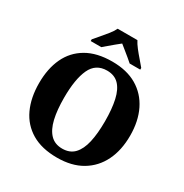

<svg xmlns="http://www.w3.org/2000/svg" viewBox="-209 -1097 1222 1272"><g transform="rotate(30 402.5 -460.5)"><path d="M403 10Q286 10 208.5 -36Q131 -82 92.5 -165Q54 -248 54 -359Q54 -470 92.5 -552Q131 -634 209 -679.5Q287 -725 404 -725Q516 -725 593 -679.5Q670 -634 710.5 -551.5Q751 -469 751 -358Q751 -247 710.5 -164.5Q670 -82 592.5 -36Q515 10 403 10ZM403 -59Q461 -59 495 -95Q529 -131 544 -197.5Q559 -264 559 -358Q559 -452 544 -519Q529 -586 495 -621Q461 -656 404 -656Q318 -656 282 -578Q246 -500 246 -358Q246 -264 261.5 -197.5Q277 -131 311.5 -95Q346 -59 403 -59ZM211 -784Q227 -803 249.5 -829Q272 -855 293.5 -882Q315 -909 325 -931H476Q487 -909 508 -882Q529 -855 552 -829Q575 -803 590 -784V-771H509Q497 -782 477 -798.5Q457 -815 436 -832Q415 -849 400 -861Q385 -849 364 -832Q343 -815 324 -798.5Q305 -782 292 -771H211Z"/></g></svg>

Font: Noto Serif Ethiopic ExtraBold
Style: Regular
Weight: 800
Version: Version 2.102